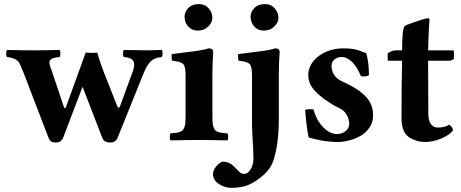

<svg xmlns="http://www.w3.org/2000/svg" viewBox="-20 -678 2235 930"><path d="M481.9 -331.1 547.9 -163.6Q549.8 -158.7 552.2 -157Q554.7 -155.3 557.4 -157.2Q560.1 -159.2 562 -165L619.6 -322.3Q635.3 -359.9 627.2 -379.4Q619.1 -398.9 580.1 -401.9Q575.7 -406.2 575.7 -418.9Q575.7 -431.6 580.1 -436Q654.3 -434.1 696.8 -434.1Q719.2 -434.1 763.2 -436Q767.6 -431.6 767.6 -418.9Q767.6 -406.2 763.2 -401.9Q743.2 -399.9 728.3 -393.1Q713.4 -386.2 702.9 -372.6Q692.4 -358.9 686.8 -347.7Q681.2 -336.4 672.4 -315.4L549.8 -11.2Q540.5 12.2 515.1 12.2Q483.9 12.2 476.1 -8.8L379.9 -257.8L286.1 -11.2Q277.3 12.2 249 12.2Q241.2 12.2 235.8 11Q230.5 9.8 224.9 4.9Q219.2 0 215.8 -8.8L94.2 -325.2Q78.1 -366.7 72.3 -375Q59.1 -394.5 24.9 -400.4Q20 -401.4 14.2 -401.9Q9.8 -406.2 9.8 -418.9Q9.8 -431.6 14.2 -436Q88.4 -434.1 137.2 -434.1Q193.8 -434.1 268.1 -436Q272.5 -431.6 272.5 -418.9Q272.5 -406.2 268.1 -401.9Q227.5 -398.4 221.4 -384.3Q215.3 -370.1 229.5 -338.9Q231 -333.5 231.9 -331.1L289.1 -161.1Q290.5 -156.2 292.7 -155Q294.9 -153.8 296.6 -155.3Q298.3 -156.7 299.8 -160.2L395 -423.3Q422.9 -420.4 451.2 -422.9Q463.4 -378.9 481.9 -331.1Z M1008.8 -122.1Q1008.8 -100.6 1009.5 -86.9Q1010.3 -73.2 1014.2 -62.7Q1018.1 -52.2 1021.7 -47.4Q1025.4 -42.5 1035.4 -39.1Q1045.4 -35.6 1054.2 -34.4Q1063 -33.2 1081.1 -32.2Q1085.4 -27.8 1085.4 -15.1Q1085.4 -2.4 1081.1 2Q995.1 0 943.8 0Q890.6 0 806.6 2Q802.2 -2.4 802.2 -15.1Q802.2 -27.8 806.6 -32.2Q825.2 -33.7 833.5 -34.7Q841.8 -35.6 852.1 -39.3Q862.3 -43 866 -47.9Q869.6 -52.7 873.5 -63Q877.4 -73.2 878.2 -86.9Q878.9 -100.6 878.9 -122.1V-314Q878.9 -356 867.4 -367.9Q856 -379.9 814 -383.8Q812.5 -388.7 811.5 -399.9Q810.5 -411.1 812 -416Q825.7 -418 853.3 -421.1Q880.9 -424.3 897 -426.8L934.1 -431.6Q954.1 -434.6 967.8 -437.5Q981.4 -440.4 989.7 -443.8Q1012.7 -443.8 1012.7 -426.8Q1008.8 -371.1 1008.8 -321.3ZM874 -596.2Q874 -620.6 892.3 -639.4Q910.6 -658.2 943.8 -658.2Q973.1 -658.2 991 -637.5Q1008.8 -616.7 1008.8 -591.8Q1008.8 -569.8 989 -549.8Q969.2 -529.8 938 -529.8Q909.2 -529.8 891.6 -549.8Q874 -569.8 874 -596.2Z M1200.7 -314Q1200.7 -356 1189.2 -367.9Q1177.7 -379.9 1135.7 -383.8Q1134.3 -388.7 1133.3 -399.9Q1132.3 -411.1 1133.8 -416Q1147.5 -418 1175 -421.1Q1202.6 -424.3 1218.8 -426.8L1255.9 -431.6Q1275.9 -434.6 1289.6 -437.5Q1303.2 -440.4 1311.5 -443.8Q1334.5 -443.8 1334.5 -426.8Q1330.6 -370.6 1330.6 -320.8V-109.9Q1330.6 -19.5 1319.3 39.8Q1308.1 99.1 1292 127Q1275.9 153.8 1249.5 175.8Q1215.3 203.6 1183.1 217.8Q1150.4 231.9 1097.7 231.9Q1069.8 231.9 1040.8 213.6Q1011.7 195.3 1011.7 165Q1011.7 145 1029.8 125Q1047.9 105 1061.5 105Q1069.8 105 1077.6 107.2Q1085.4 109.4 1090.8 111.8Q1096.2 114.3 1103.3 119.9Q1110.4 125.5 1113 127.9Q1115.7 130.4 1122.6 137.7L1130.9 146L1135.3 150.4L1139.6 154.3Q1140.6 155.8 1142.8 157.7Q1145 159.7 1146.5 160.2L1150.4 162.1Q1152.8 163.6 1155.3 163.8Q1157.7 164.1 1160.6 164.1Q1181.6 164.1 1194.6 141.6Q1207.5 119.1 1207.5 91.8Q1207.5 58.1 1204.1 4.6Q1200.7 -48.8 1200.7 -76.2ZM1193.8 -596.2Q1193.8 -620.6 1212.2 -639.4Q1230.5 -658.2 1263.7 -658.2Q1293 -658.2 1310.8 -637.5Q1328.6 -616.7 1328.6 -591.8Q1328.6 -569.8 1308.8 -549.8Q1289.1 -529.8 1257.8 -529.8Q1229 -529.8 1211.4 -549.8Q1193.8 -569.8 1193.8 -596.2Z M1458 -146Q1480 -151.4 1498 -147.9Q1513.7 -93.8 1545.7 -61.3Q1577.6 -28.8 1612.3 -28.8Q1634.8 -28.8 1653.1 -42.2Q1671.4 -55.7 1671.4 -78.1Q1671.4 -100.1 1659.4 -121.8Q1647.5 -143.6 1620.1 -155.8Q1594.7 -167.5 1560.5 -191.4Q1526.4 -214.4 1504.4 -238.8Q1473.1 -273.4 1473.1 -314Q1473.1 -357.4 1507.3 -392.1Q1531.2 -416.5 1566.9 -430.2Q1602.5 -443.8 1642.1 -443.8Q1679.7 -443.8 1702.6 -438.2Q1725.6 -432.6 1754.4 -419.9Q1767.1 -373.5 1767.1 -314Q1753.9 -304.7 1728 -309.1Q1709.5 -354.5 1685.3 -378.2Q1661.1 -401.9 1634.3 -401.9Q1613.3 -401.9 1599.6 -389.6Q1585.9 -377.4 1585.9 -359.9Q1585.9 -306.2 1640.1 -282.2Q1718.8 -247.6 1756.3 -205.1Q1787.1 -170.4 1787.1 -119.1Q1787.1 -87.9 1771 -62.5Q1754.9 -37.1 1729.2 -21.7Q1703.6 -6.3 1673.8 1.7Q1644 9.8 1614.3 9.8Q1577.1 9.8 1536.1 2.2Q1495.1 -5.4 1475.1 -12.2Q1464.8 -58.1 1458 -146Z M1899.9 -434.1H1927.7Q1927.7 -534.7 1939 -549.8Q1941.9 -553.7 1950.9 -557.6Q1960 -561.5 1972.9 -565.7Q1985.8 -569.8 1991.7 -572.3Q2003.9 -577.1 2025.4 -583.5Q2046.9 -589.8 2052.2 -589.8Q2060.1 -589.8 2060.1 -581.1Q2056.6 -534.2 2054.7 -467.8L2053.7 -434.1H2170.9Q2178.7 -434.1 2178.7 -428.2V-397Q2178.7 -391.1 2170.9 -387.5Q2163.1 -383.8 2154.8 -383.8H2053.7Q2053.7 -327.6 2054.2 -236.6Q2054.7 -145.5 2054.7 -127Q2054.7 -92.3 2067.6 -76.2Q2080.6 -60.1 2099.1 -60.1Q2136.7 -60.1 2155.8 -74.2Q2165.5 -66.4 2169.7 -60.5Q2173.8 -54.7 2173.8 -45.9Q2158.2 -24.4 2118.2 -7.3Q2078.1 9.8 2038.1 9.8Q2018.6 9.8 1994.6 2.4Q1970.7 -4.9 1955.1 -18.1Q1924.8 -44.4 1924.8 -105Q1924.8 -263.2 1927.7 -383.8H1862.8Q1857.9 -383.8 1857.9 -390.1V-418.9Q1875 -434.1 1899.9 -434.1Z"/></svg>

Font: Linux Libertine G
Style: Bold
Weight: 700
Designer: Philipp H. Poll
Foundry: Philipp H. Poll
Version: Version 5.0.3